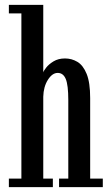

<svg xmlns="http://www.w3.org/2000/svg" viewBox="-20 -770 454 790"><path d="M16.5 0V-35H68V-715H16.5V-750H158V-472Q159 -477.5 169.8 -491.5Q180.5 -505.5 200.2 -517.5Q220 -529.5 247.5 -529.5Q275 -529.5 298.5 -515.5Q322 -501.5 336.5 -466Q351 -430.5 351 -366.5V-35H403V0H223V-35H261V-358Q261 -420.5 250.5 -445.2Q240 -470 217.5 -470Q195 -470 177 -441.5Q159 -413 158 -372V-35H197.5V0Z"/></svg>

Font: Imbue 10pt Medium
Style: Regular
Weight: 500
Designer: Tyler Finck
Foundry: Etcetera Type Company
Version: Version 1.102; ttfautohint (v1.8.3)